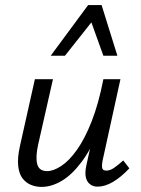

<svg xmlns="http://www.w3.org/2000/svg" viewBox="-20 -727 552 754"><path d="M143 7Q121 7 101.5 -1Q82 -9 68.5 -26.5Q55 -44 51.5 -75Q48 -106 58 -152L117 -416H188L130 -160Q119 -111 126 -83Q133 -55 165 -55Q190 -55 221 -75.5Q252 -96 282.5 -139Q313 -182 340 -250.5Q367 -319 386 -416H427Q404 -302 371 -221.5Q338 -141 300 -90.5Q262 -40 222 -16.5Q182 7 143 7ZM363 6Q346 6 333.5 -3.5Q321 -13 317 -31Q313 -49 319 -77L394 -416H453L383 -97Q379 -76 381.5 -66.5Q384 -57 398 -57Q412 -57 427.5 -67.5Q443 -78 464 -97L488 -66Q455 -31 423.5 -12.5Q392 6 363 6ZM179 -508 326 -707H379L357 -662L235 -508ZM386 -508 331 -661 326 -707H379L441 -508Z"/></svg>

Font: Ysabeau Infant Medium
Style: Italic
Weight: 500
Italic angle: -12°
Designer: Christian Thalmann (Catharsis Fonts)
Version: Version 2.001;gftools[0.9.30]; featfreeze: ss01,ss02,lnum